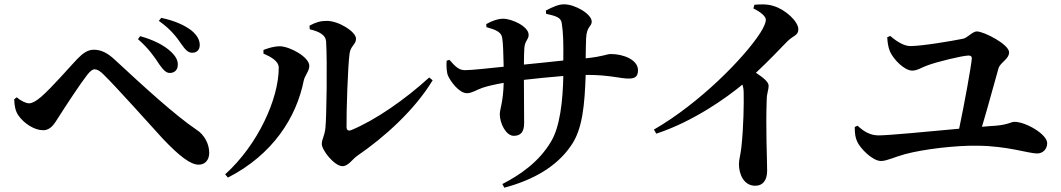

<svg xmlns="http://www.w3.org/2000/svg" viewBox="-20 -813 4930 892"><path d="M769 -474C792 -474 806 -490 806 -511C807 -532 797 -551 775 -572C743 -603 690 -629 631 -645L621 -631C671 -588 700 -545 720 -514C738 -489 751 -474 769 -474ZM873 -568C895 -568 908 -582 908 -604C908 -628 895 -650 870 -671C839 -695 792 -717 729 -730L718 -716C775 -676 803 -637 822 -609C841 -582 853 -568 873 -568ZM66 -276C92 -239 140 -208 180 -208C216 -208 232 -237 253 -270C284 -319 353 -424 385 -465C400 -484 410 -491 420 -491C431 -491 445 -484 464 -464C521 -408 677 -234 736 -169C814 -87 865 -48 903 -48C933 -48 952 -70 952 -103C952 -144 930 -187 892 -211C794 -277 652 -407 515 -534C480 -567 450 -582 416 -582C387 -582 364 -565 338 -538C308 -507 222 -407 171 -363C146 -342 129 -333 115 -333C102 -333 78 -343 58 -361L46 -352C47 -319 52 -296 66 -276Z M1419 -677C1466 -666 1493 -649 1495 -621C1501 -524 1497 -269 1492 -220C1488 -180 1475 -167 1475 -144C1475 -115 1534 -41 1571 -41C1599 -41 1618 -75 1641 -90C1765 -175 1906 -301 1990 -440L1974 -453C1861 -350 1724 -255 1613 -209C1598 -203 1590 -208 1590 -224C1589 -295 1596 -506 1604 -564C1609 -601 1634 -606 1634 -633C1634 -666 1553 -716 1499 -716C1471 -716 1450 -711 1418 -694ZM1275 -498C1275 -354 1178 -140 1026 -3L1039 12C1248 -95 1357 -268 1391 -438C1396 -463 1417 -482 1417 -507C1417 -548 1327 -597 1281 -598C1251 -598 1226 -589 1204 -581V-564C1238 -549 1275 -530 1275 -498Z M2517 -749C2566 -738 2587 -731 2590 -704C2597 -661 2598 -606 2597 -532C2540 -526 2469 -518 2414 -513C2414 -543 2415 -573 2416 -590C2419 -626 2436 -628 2436 -651C2436 -691 2357 -726 2318 -726C2293 -726 2263 -715 2239 -701L2240 -687C2286 -674 2308 -664 2313 -638C2317 -616 2319 -561 2320 -503C2259 -497 2174 -487 2140 -487C2112 -487 2095 -504 2068 -535L2055 -531C2053 -504 2055 -475 2062 -460C2072 -438 2111 -380 2150 -380C2172 -380 2195 -396 2221 -405C2245 -413 2279 -421 2320 -428C2318 -338 2302 -307 2302 -282C2302 -241 2330 -182 2367 -182C2400 -182 2415 -201 2415 -241C2415 -287 2414 -360 2414 -442C2466 -448 2534 -455 2597 -460C2595 -343 2581 -224 2541 -157C2485 -61 2397 -1 2314 42L2323 59C2458 23 2566 -39 2632 -135C2687 -212 2696 -326 2701 -465H2710C2810 -465 2863 -448 2899 -448C2927 -448 2944 -454 2944 -487C2944 -535 2877 -562 2818 -562C2798 -562 2786 -551 2701 -542C2701 -571 2702 -603 2703 -636C2706 -693 2729 -688 2729 -713C2729 -747 2653 -793 2600 -793C2575 -793 2546 -780 2516 -764Z M3480 -774C3510 -759 3538 -739 3538 -721C3538 -708 3529 -687 3512 -660C3438 -545 3230 -333 3018 -211L3029 -192C3205 -250 3359 -362 3429 -420C3433 -409 3435 -396 3435 -381C3436 -337 3435 -224 3424 -126C3420 -93 3413 -70 3413 -51C3413 -1 3437 50 3489 50C3525 50 3544 23 3544 -20C3544 -71 3537 -215 3542 -349C3542 -378 3551 -396 3551 -414C3551 -433 3526 -452 3492 -475C3552 -531 3602 -584 3637 -620C3664 -648 3689 -647 3689 -677C3689 -713 3629 -769 3574 -785C3544 -795 3512 -793 3485 -791Z M4102 -640C4103 -618 4106 -594 4115 -573C4133 -534 4183 -485 4218 -485C4242 -485 4260 -499 4288 -509C4333 -526 4453 -555 4480 -555C4490 -555 4495 -551 4495 -542C4492 -505 4461 -333 4436 -215C4285 -201 4107 -184 4062 -184C4023 -184 3993 -202 3964 -229L3951 -223C3951 -191 3954 -174 3962 -156C3975 -125 4033 -65 4073 -65C4100 -65 4137 -84 4185 -97C4271 -120 4421 -138 4522 -136C4660 -135 4759 -100 4798 -100C4826 -100 4845 -121 4845 -148C4845 -189 4746 -247 4693 -247C4677 -247 4664 -234 4607 -229C4588 -228 4566 -226 4542 -224C4571 -320 4605 -449 4619 -496C4628 -524 4668 -538 4668 -570C4668 -607 4551 -667 4518 -667C4498 -667 4475 -637 4454 -633C4399 -622 4264 -599 4209 -599C4180 -599 4146 -620 4116 -646Z"/></svg>

Font: Noto Serif CJK JP
Style: Bold
Weight: 700
Designer: Ryoko NISHIZUKA 西塚涼子 (kana & ideographs); Frank Grießhammer (Latin, Greek & Cyrillic); Wenlong ZHANG 张文龙 (bopomofo); San
Foundry: Adobe Systems Incorporated
Version: Version 1.000;PS 1;hotconv 16.6.53;makeotf.lib2.5.65590